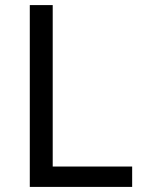

<svg xmlns="http://www.w3.org/2000/svg" viewBox="-20 -734 564 754"><path d="M97 0V-714H187V-80H499V0Z"/></svg>

Font: Noto Sans Limbu
Style: Regular
Weight: 400
Designer: Monotype Design Team
Foundry: Monotype Imaging Inc.
Version: Version 2.004; ttfautohint (v1.8.4.7-5d5b)